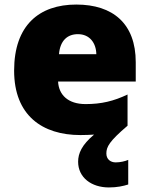

<svg xmlns="http://www.w3.org/2000/svg" viewBox="-20 -583 658 843"><path d="M447 91C447 62 459 38 540 -31V-168C479 -139 425 -126 356 -126C278 -126 238 -167 235 -225H576V-310C576 -479 476 -563 315 -563C152 -563 42 -472 42 -273C42 -76 166 10 333 10C355 10 375 9 393 8C339 53 323 91 323 127C323 197 382 240 458 240C494 240 521 234 543 227V119C529 125 508 130 488 130C465 130 447 116 447 91ZM322 -433C374 -433 402 -394 403 -345H239C244 -406 277 -433 322 -433Z"/></svg>

Font: Noto Sans Tamil Black
Style: Regular
Weight: 900
Designer: Jelle Bosma - Monotype Design Team
Foundry: Monotype Imaging Inc.
Version: Version 2.004